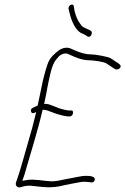

<svg xmlns="http://www.w3.org/2000/svg" viewBox="-20 -869 550 843"><path d="M116 -381C118 -369 128 -371 139 -377L137 -369C127 -326 116 -287 103 -243C86 -185 69 -119 50 -67C47 -57 53 -47 64 -46C67 -46 70 -47 73 -48H74C91 -53 103 -55 121 -53C170 -48 204 -41 259 -55C291 -62 314 -66 325 -68C334 -70 344 -71 352 -71C376 -71 389 -62 395 -76C402 -94 378 -97 358 -97C348 -97 338 -96 325 -93L262 -81C236 -75 216 -72 202 -73C168 -75 135 -83 100 -79L78 -75C81 -84 84 -91 87 -101C112 -189 144 -288 166 -382L167 -387H174C182 -386 193 -383 204 -378C224 -370 251 -361 275 -358H288C293 -358 299 -364 300 -370C302 -378 300 -384 294 -384H280C273 -385 263 -387 252 -390C230 -395 204 -411 183 -413H173L175 -418C178 -431 180 -444 183 -457C187 -478 190 -497 194 -514C203 -554 210 -593 233 -615C243 -629 263 -639 279 -632C308 -619 336 -604 378 -604C388 -604 439 -598 448 -590C461 -582 474 -572 486 -565C492 -562 503 -566 506 -570C515 -581 507 -585 497 -593C486 -598 476 -608 467 -612L468 -613H467C458 -619 401 -630 384 -630C355 -630 331 -638 311 -647L290 -656C274 -663 255 -659 240 -649C222 -636 200 -617 191 -593C183 -572 175 -543 168 -514C164 -496 160 -477 156 -456C153 -441 149 -425 146 -409V-406L125 -396C117 -393 115 -388 116 -381ZM88 -102 87 -101ZM281 -830 286 -810C294 -777 309 -741 334 -725C341 -722 353 -717 361 -711C365 -708 370 -706 373 -708C382 -711 386 -727 381 -732C366 -744 345 -744 334 -762C321 -778 313 -798 307 -822V-823L304 -843C300 -856 278 -846 281 -830ZM275 -358Z"/></svg>

Font: Stray Cat
Style: LtCnObl
Weight: 300
Version: Version 1.0